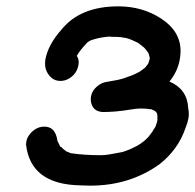

<svg xmlns="http://www.w3.org/2000/svg" viewBox="-20 -567 615 605"><path d="M264 18 230 17Q76 13 62 -112L63 -121Q65 -135 78 -149Q96 -168 120 -168Q155 -168 161 -123L170 -105L174 -103Q179 -97 184 -94L189 -90L204 -84H205Q245 -78 298 -78Q313 -78 328 -81L366 -88L375 -91Q390 -96 409 -106L421 -113Q430 -119 438 -126L448 -136Q449 -138 451 -140Q453 -142 454.5 -144.5Q456 -147 458.5 -150Q461 -153 463 -157Q465 -161 467 -163Q471 -169 471.5 -172.5Q472 -176 472.5 -176.5Q473 -177 474 -179L476 -188V-199Q476 -204 475 -209L474 -211Q471 -215 470 -216Q469 -217 467 -218L456 -223H452Q443 -225 426 -225Q407 -225 386 -221Q344 -214 302 -214Q281 -216 272 -231Q266 -242 266 -254Q266 -259 267 -264Q270 -281 285 -294Q300 -307 316 -309Q355 -315 369 -320Q371 -320 372 -321Q399 -330 410 -336L420 -341Q433 -350 435 -352Q437 -354 439 -356Q441 -358 443 -361Q445 -364 446.5 -366Q448 -368 448 -369Q448 -370 451 -379Q452 -383 452 -385Q452 -387 451 -388L449 -396L447 -401Q440 -410 438.5 -412Q437 -414 435.5 -415.5Q434 -417 433.5 -417.5Q433 -418 415 -432Q391 -444 378 -447L360 -450Q351 -451 330 -451H327L328 -452Q300 -450 279 -444Q269 -441 268 -440.5Q267 -440 265.5 -439.5Q264 -439 263 -438.5Q262 -438 260.5 -437Q259 -436 258 -435L256 -434Q232 -409 222 -391Q228 -382 228 -370Q228 -366 227 -361Q224 -345 213 -332Q194 -312 170 -312Q155 -312 143 -321Q122 -340 122 -366Q122 -373 123 -380Q132 -427 174 -474Q233 -547 353 -547Q428 -547 487 -509Q549 -469 549 -406Q549 -392 546 -377Q539 -341 514 -310Q570 -286 573 -227Q575 -216 575 -207Q575 -198 573 -191Q571 -179 565 -165Q542 -96 482 -49Q388 18 264 18Z"/></svg>

Font: Bad Comic
Style: Italic
Weight: 400
Italic angle: -11°
Designer: GGBotNet
Foundry: GGBotNet
Version: 0.95